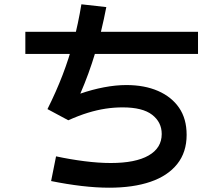

<svg xmlns="http://www.w3.org/2000/svg" viewBox="-20 -825 1040 894"><path d="M488 49Q429 49 360.5 41Q292 33 218 18L241 -97Q306 -83 372.5 -74.5Q439 -66 496 -66Q611 -66 672 -101Q733 -136 733 -201Q733 -256 688.5 -290.5Q644 -325 551 -325Q511 -325 471.5 -319Q432 -313 389.5 -300Q347 -287 298 -265L201 -317Q242 -399 271.5 -476Q301 -553 322.5 -633.5Q344 -714 359 -805L475 -792Q453 -678 423.5 -579.5Q394 -481 354 -389Q409 -408 464 -418.5Q519 -429 568 -429Q653 -429 716 -401.5Q779 -374 814 -323Q849 -272 849 -197Q849 -116 805 -61Q761 -6 680.5 21.5Q600 49 488 49ZM98 -574V-677H902V-574Z"/></svg>

Font: Murecho Thin Medium
Style: Regular
Weight: 500
Version: Version 1.010